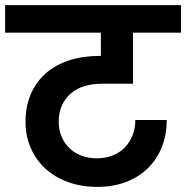

<svg xmlns="http://www.w3.org/2000/svg" viewBox="-41 -760 729 752"><path d="M-21 -740H668V-632H480V-432H357Q322 -432 291 -423Q260 -414 237.5 -395Q215 -376 202 -348Q189 -320 189 -283Q189 -251 200 -225Q211 -199 230.5 -180Q250 -161 277.5 -150.5Q305 -140 338 -140Q372 -140 400 -151Q428 -162 447.5 -182Q467 -202 478 -229.5Q489 -257 489 -290H612Q612 -231 592.5 -183Q573 -135 537.5 -100.5Q502 -66 452 -47Q402 -28 340 -28Q278 -28 226.5 -46.5Q175 -65 138 -98.5Q101 -132 80 -179Q59 -226 59 -283Q59 -343 79.5 -391Q100 -439 138 -472.5Q176 -506 229.5 -523.5Q283 -541 349 -541H354V-632H-21Z"/></svg>

Font: SVN-Poppins SemiBold
Style: Regular
Weight: 600
Designer: Ninad Kale (Devanagari), Jonny Pinhorn (Latin)
Foundry: Indian Type Foundry
Version: Version 3.002 2017